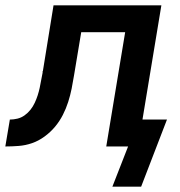

<svg xmlns="http://www.w3.org/2000/svg" viewBox="-56 -550 676 721"><path d="M474 151H366L425 0H343L414 -429H249L222 -267Q218 -242 213 -217Q208 -192 200 -167Q192 -142 180 -118.5Q168 -95 151 -74.5Q134 -54 111.5 -37.5Q89 -21 64.5 -12.5Q40 -4 14.5 -2Q-11 0 -36 0L-19 -101Q-5 -101 9.5 -104.5Q24 -108 36.5 -117Q49 -126 58.5 -138Q68 -150 74.5 -164Q81 -178 85.5 -192Q90 -206 93 -220Q96 -234 98.5 -248.5Q101 -263 104 -277Q104 -278 104 -279Q104 -280 104 -281V-283Q104 -283 104.5 -283Q105 -283 105 -283L145 -530H550L479 -101H571Z"/></svg>

Font: Iosevka Curly Extended
Style: Bold Italic
Weight: 700
Width: 7
Italic angle: -9°
Monospace: yes
Designer: Belleve Invis
Foundry: Belleve Invis
Version: Version 11.1.0; ttfautohint (v1.8.3)